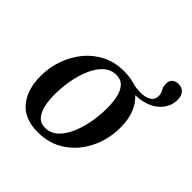

<svg xmlns="http://www.w3.org/2000/svg" viewBox="-168 -756 904 904"><g transform="rotate(45 284.5 -304.0)"><path d="M211 11Q121 11 77 -43Q33 -97 33 -185Q33 -244 52 -297Q71 -350 105 -391Q139 -432 187 -456Q235 -480 293 -480Q334 -480 362 -471.5Q390 -463 421 -463Q452 -463 472.5 -475Q493 -487 493 -512Q493 -530 484.5 -544Q476 -558 476 -578Q476 -600 489.5 -609.5Q503 -619 520 -619Q542 -619 555.5 -604Q569 -589 569 -562Q569 -529 550 -500.5Q531 -472 495.5 -455Q460 -438 413 -437V-436Q471 -382 471 -281Q471 -202 438.5 -135.5Q406 -69 347.5 -29Q289 11 211 11ZM221 -28Q256 -28 282.5 -52Q309 -76 326.5 -115.5Q344 -155 353 -203Q362 -251 362 -301Q362 -340 355 -371.5Q348 -403 330.5 -422.5Q313 -442 282 -442Q247 -442 220.5 -418.5Q194 -395 176.5 -355.5Q159 -316 150 -268Q141 -220 141 -171Q141 -133 148 -100.5Q155 -68 172.5 -48Q190 -28 221 -28Z"/></g></svg>

Font: STIX Two Text Medium
Style: Italic
Weight: 500
Italic angle: -12°
Designer: Ross Mills, John Hudson & Paul Hanslow, Tiro Typeworks Ltd; with prior portions MicroPress Inc. and Coen Hoffman, Elsevi
Foundry: Tiro Typeworks Ltd
Version: Version 2.13 b171